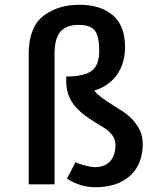

<svg xmlns="http://www.w3.org/2000/svg" viewBox="-20 -771 662 803"><path d="M260 -24 296 -93Q310 -85 336 -78.5Q362 -72 378 -72Q418 -72 440.5 -96.5Q463 -121 463 -167Q463 -207 410 -240Q346 -277 317 -303Q257 -355 257 -429V-451Q330 -451 362.5 -474Q395 -497 395 -559Q395 -621 376 -644Q357 -667 308 -667Q259 -667 233.5 -639.5Q208 -612 208 -543V0H100V-543Q100 -661 166 -708Q225 -751 312.5 -751Q400 -751 451.5 -707.5Q503 -664 503 -574Q503 -507 469.5 -459Q436 -411 374 -392Q390 -372 427 -347.5Q464 -323 495.5 -303.5Q527 -284 552 -248.5Q577 -213 577 -170Q577 -84 524 -36Q471 12 378 12Q316 12 260 -24Z"/></svg>

Font: Convergence
Style: Regular
Weight: 400
Designer: Nicolas Silva and John Vargas
Foundry: Nicolas Silva and Jonh Vargas
Version: Version 1.002